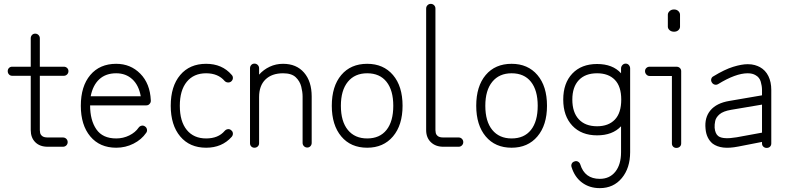

<svg xmlns="http://www.w3.org/2000/svg" viewBox="-20 -751 4066 993"><path d="M227 8Q186 8 162.5 -15.5Q139 -39 139 -78V-359H43Q33 -359 26.5 -366Q20 -373 20 -383Q20 -393 26.5 -399.5Q33 -406 43 -406H139V-553Q139 -563 145.5 -570Q152 -577 162 -577Q172 -577 179 -570Q186 -563 186 -553V-406H310Q320 -406 327 -399.5Q334 -393 334 -383Q334 -373 327 -366Q320 -359 310 -359H186V-78Q186 -74 187.5 -64.5Q189 -55 198 -47.5Q207 -40 227 -40H305Q316 -40 323 -33Q330 -26 330 -16Q330 -6 323 1Q316 8 305 8Z M581 13Q496 13 447 -45.5Q398 -104 398 -204Q398 -305 447 -363Q496 -421 581 -421Q655 -421 705.5 -370Q756 -319 760 -232V-229Q760 -220 753 -213Q747 -206 736 -206H446Q446 -129 478.5 -82Q511 -35 581 -35Q617 -35 648.5 -50.5Q680 -66 697 -91Q703 -99 712.5 -101Q722 -103 730 -97Q738 -92 740 -82Q742 -72 736 -64Q712 -29 670.5 -8Q629 13 581 13ZM449 -253H708Q698 -310 664.5 -341Q631 -372 581 -372Q527 -372 493.5 -341Q460 -310 449 -253Z M1046 13Q961 13 912 -45.5Q863 -104 863 -204Q863 -305 912 -363Q961 -421 1046 -421Q1129 -421 1178 -364Q1185 -357 1184.5 -347Q1184 -337 1176 -330Q1169 -324 1159 -324.5Q1149 -325 1142 -332Q1108 -372 1046 -372Q982 -372 946 -328Q910 -284 910 -204Q910 -123 946 -79Q982 -35 1046 -35Q1109 -35 1142 -74Q1149 -82 1159 -83Q1169 -84 1176 -77Q1184 -71 1184.5 -61Q1185 -51 1178 -43Q1128 13 1046 13Z M1296 13Q1286 13 1279.5 6.5Q1273 0 1273 -10V-398Q1273 -408 1279.5 -415Q1286 -422 1296 -422Q1306 -422 1313 -415Q1320 -408 1320 -398V-365Q1343 -391 1375 -406Q1407 -421 1444 -421Q1513 -421 1552.5 -375.5Q1592 -330 1592 -252V-12Q1592 -2 1585.5 5Q1579 12 1569 12Q1559 12 1552 5Q1545 -2 1545 -12V-252Q1545 -275 1538 -303Q1531 -331 1509.5 -351.5Q1488 -372 1444 -372Q1386 -372 1353 -340Q1320 -308 1320 -249V-10Q1320 0 1313 6.5Q1306 13 1296 13Z M1879 13Q1794 13 1745 -45.5Q1696 -104 1696 -204Q1696 -305 1745 -363Q1794 -421 1879 -421Q1963 -421 2012.5 -363Q2062 -305 2062 -204Q2062 -104 2012.5 -45.5Q1963 13 1879 13ZM1879 -35Q1944 -35 1979 -79Q2014 -123 2014 -204Q2014 -284 1979 -328Q1944 -372 1879 -372Q1815 -372 1779 -328Q1743 -284 1743 -204Q1743 -123 1779 -79Q1815 -35 1879 -35Z M2273 8Q2233 8 2208.5 -15.5Q2184 -39 2184 -78V-707Q2184 -717 2191 -724Q2198 -731 2208 -731Q2218 -731 2225 -724Q2232 -717 2232 -707V-78Q2232 -74 2233.5 -64.5Q2235 -55 2244 -47.5Q2253 -40 2273 -40H2352Q2362 -40 2369 -33Q2376 -26 2376 -16Q2376 -6 2369 1Q2362 8 2352 8Z M2626 13Q2541 13 2492 -45.5Q2443 -104 2443 -204Q2443 -305 2492 -363Q2541 -421 2626 -421Q2710 -421 2759.5 -363Q2809 -305 2809 -204Q2809 -104 2759.5 -45.5Q2710 13 2626 13ZM2626 -35Q2691 -35 2726 -79Q2761 -123 2761 -204Q2761 -284 2726 -328Q2691 -372 2626 -372Q2562 -372 2526 -328Q2490 -284 2490 -204Q2490 -123 2526 -79Q2562 -35 2626 -35Z M3082 222Q3029 222 2990.5 193.5Q2952 165 2936 113Q2933 104 2937 95.5Q2941 87 2951 84Q2961 80 2969.5 85Q2978 90 2981 99Q3004 174 3082 174Q3133 174 3162.5 137Q3192 100 3192 36V-98Q3148 -51 3068 -51Q2987 -51 2940 -101Q2893 -151 2893 -236Q2893 -321 2940 -370.5Q2987 -420 3068 -420Q3149 -420 3192 -372V-397Q3192 -407 3199 -414.5Q3206 -422 3216 -422Q3226 -422 3232.5 -414.5Q3239 -407 3239 -397V36Q3239 118 3196 170Q3153 222 3082 222ZM3068 -98Q3127 -98 3160 -132.5Q3193 -167 3193 -236Q3193 -304 3160 -338Q3127 -372 3068 -372Q3007 -372 2973.5 -336.5Q2940 -301 2940 -236Q2940 -170 2973.5 -134Q3007 -98 3068 -98Z M3478 14Q3468 14 3461.5 7.5Q3455 1 3455 -9V-358H3340Q3330 -358 3323 -365.5Q3316 -373 3316 -383Q3316 -393 3323 -399.5Q3330 -406 3340 -406H3478Q3489 -406 3496 -399.5Q3503 -393 3503 -383V-9Q3503 1 3496 7.5Q3489 14 3478 14ZM3466 -587Q3452 -587 3443 -595Q3434 -603 3434 -613V-675Q3434 -685 3443 -693.5Q3452 -702 3466 -702Q3480 -702 3488.5 -693.5Q3497 -685 3497 -675V-613Q3497 -603 3488.5 -595Q3480 -587 3466 -587Z M3945 14Q3935 14 3928 7.5Q3921 1 3921 -9V-17L3798 7Q3752 16 3720 12Q3688 8 3666 -8Q3650 -21 3640.5 -40.5Q3631 -60 3629 -85Q3623 -143 3654.5 -180.5Q3686 -218 3752 -229L3921 -258V-286Q3921 -306 3914.5 -328.5Q3908 -351 3888 -362Q3872 -372 3847 -372Q3785 -372 3694 -316Q3685 -311 3676 -313.5Q3667 -316 3662 -324Q3656 -333 3658.5 -342.5Q3661 -352 3669 -356Q3728 -392 3772 -405.5Q3816 -419 3847 -419Q3868 -419 3883.5 -414.5Q3899 -410 3910 -404Q3939 -388 3954 -357.5Q3969 -327 3969 -286V-9Q3969 1 3962.5 7.5Q3956 14 3945 14ZM3790 -41 3921 -65V-210L3761 -183Q3720 -176 3701.5 -160Q3683 -144 3679 -125.5Q3675 -107 3676 -90Q3679 -59 3695 -47Q3719 -29 3790 -41Z"/></svg>

Font: Zen Kurenaido
Style: ARC
Weight: 400
Designer: Yoshimichi Ohira
Foundry: Positype
Version: Version 1.001